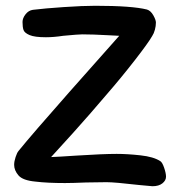

<svg xmlns="http://www.w3.org/2000/svg" viewBox="-20 -647 609 665"><path d="M29 -76Q29 -88 34 -103Q39 -118 44 -124Q91 -182 220 -328Q349 -474 393 -523L354 -525Q301 -528 265 -528Q252 -528 199 -523Q166 -518 139 -518Q100 -518 82.5 -525.5Q65 -533 61.5 -543Q58 -553 58 -571Q58 -584 68.5 -597.5Q79 -611 94 -613Q134 -618 201 -622.5Q268 -627 310 -627Q437 -627 489 -614Q502 -610 511 -594Q520 -578 520 -569Q520 -557 516.5 -544Q513 -531 507 -522Q494 -499 447 -438.5Q400 -378 347 -317Q291 -251 232.5 -186Q174 -121 157 -103Q185 -104 243 -108Q337 -114 384 -114Q421 -114 466.5 -109Q512 -104 535 -89Q542 -85 548.5 -66Q555 -47 555 -35Q555 -22 542.5 -12Q530 -2 508 -2Q506 -2 464 -6Q377 -16 349 -16L278 -15Q230 -13 205 -13Q144 -13 103 -18Q59 -22 44 -39.5Q29 -57 29 -76Z"/></svg>

Font: Itim
Style: Regular
Weight: 400
Designer: Suppakit Chalermlarp
Version: Version 1.002g